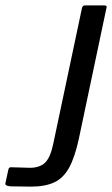

<svg xmlns="http://www.w3.org/2000/svg" viewBox="-68 -693 417 714"><path d="M225 -176Q210 -107 188.5 -68.5Q167 -30 133 -14.5Q99 1 48 1L-27 0Q-34 0 -41.5 -2.5Q-49 -5 -48 -11L-37 -62Q-35 -72 -26 -71Q-11 -71 9 -70Q29 -69 43 -69Q79 -69 99 -87.5Q119 -106 130 -158L237 -664Q240 -673 248 -673H321Q325 -673 327.5 -670.5Q330 -668 328 -664Z"/></svg>

Font: Glory Thin Medium
Style: Italic
Weight: 500
Italic angle: -12°
Version: Version 1.011